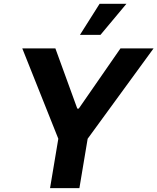

<svg xmlns="http://www.w3.org/2000/svg" viewBox="-20 -979 819 999"><path d="M95.9 -727.3H268.1L382.1 -414.1H389.9L606.9 -727.3H779.1L436.1 -257.1L393.1 0H240.4L283.4 -257.1ZM396 -797.6 498.2 -959.2H637.8L502.8 -797.6Z"/></svg>

Font: Inter UI
Style: Bold Italic
Weight: 700
Italic angle: 9.39999°
Designer: Rasmus Andersson
Foundry: rsms
Version: 3.2;8d6f07862